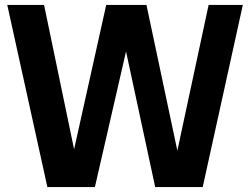

<svg xmlns="http://www.w3.org/2000/svg" viewBox="-20 -760 1016 780"><path d="M827.5 -740H966.5L803.5 0H610.5L492 -551L365.5 0H172.5L9.5 -740H159L281 -153.5L411.5 -740H575L700.5 -148Z"/></svg>

Font: Encode Sans Condensed
Style: Bold
Weight: 700
Width: 3
Designer: Multiple Designers
Foundry: Impallari Type
Version: Version 2.000